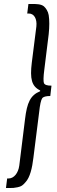

<svg xmlns="http://www.w3.org/2000/svg" viewBox="-20 -756 288 966"><path d="M163 -623 140 -441C130 -359 139 -322 182 -301V-297C133 -277 116 -240 106 -157L77 77C72 115 50 142 23 142H16L10 190H24C46 190 50 190 69 186C88 182 95 176 108 161C131 137 142 89 148 38L177 -192C181 -229 186 -252 192 -261C197 -269 211 -273 233 -273L239 -325C217 -325 205 -329 201 -338C198 -346 198 -369 203 -406L225 -584C229 -622 229 -655 225 -680C222 -699 211 -715 201 -724C186 -736 163 -736 138 -736H123L117 -688H125C152 -688 167 -661 163 -623Z"/></svg>

Font: Gamestation Condensed
Style: Italic
Weight: 400
Width: 3
Designer: Jonas Hecksher
Foundry: Jonas Hecksher, Playtypeª, e-types AS
Version: Version 1.003